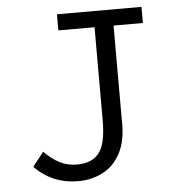

<svg xmlns="http://www.w3.org/2000/svg" viewBox="-48 -668 659 724"><g transform="rotate(-5 281.5 -306.0)"><path d="M221 11Q121 11 55 -58L97 -111Q127 -81 156 -66.5Q185 -52 221 -52Q277 -52 304 -86.5Q331 -121 331 -208V-562H194V-623H514V-562H403V-209Q406 -129 380.5 -80.5Q355 -32 312 -10.5Q269 11 221 11Z"/></g></svg>

Font: Inconsolata SemiExpanded
Style: Regular
Weight: 400
Width: 6
Monospace: yes
Designer: Raph Levien, Cyreal, Brenton Simpson
Foundry: Raph Levien, Cyreal, Google
Version: Version 3.100; ttfautohint (v1.8.4.7-5d5b)